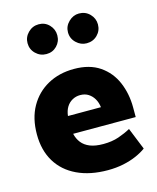

<svg xmlns="http://www.w3.org/2000/svg" viewBox="-114 -830 753 922"><g transform="rotate(-15 262.0 -369.5)"><path d="M502 -200V-247Q502 -316 477.5 -373.5Q453 -431 402.5 -465.5Q352 -500 275 -500Q201 -500 144 -468.5Q87 -437 54.5 -379.5Q22 -322 22 -242Q22 -163 56.5 -106Q91 -49 155.5 -18.5Q220 12 308 12Q349 12 385 4.5Q421 -3 450.5 -16Q480 -29 500 -44L456 -153Q429 -138 395.5 -126.5Q362 -115 319 -115Q279 -115 253 -125.5Q227 -136 212 -155Q197 -174 191 -200ZM189 -289Q192 -315 203 -333Q214 -351 232 -361Q250 -371 271 -371Q295 -371 312 -360Q329 -349 339.5 -331Q350 -313 353 -289ZM167 -603Q198 -603 219 -624.5Q240 -646 240 -677Q240 -707 219 -729Q198 -751 167 -751Q136 -751 114 -729Q92 -707 92 -677Q92 -646 114 -624.5Q136 -603 167 -603ZM367 -603Q399 -603 420.5 -624.5Q442 -646 442 -677Q442 -707 420.5 -729Q399 -751 367 -751Q338 -751 315.5 -729Q293 -707 293 -677Q293 -646 315.5 -624.5Q338 -603 367 -603Z"/></g></svg>

Font: Catamaran Thin ExtraBold
Style: Regular
Weight: 800
Version: Version 2.000